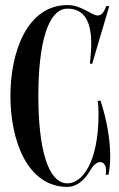

<svg xmlns="http://www.w3.org/2000/svg" viewBox="-20 -728 469 756"><path d="M364.5 -330C366.5 -321 368 -301 368 -280C368 -82 300 -6 246 -6C169 -6 131 -142 131 -350C131 -558 169 -694 246 -694C331 -694 346 -609 337 -510L334 -477H343L410 -703L399 -705C389 -679 380 -667 364 -667C341 -667 302 -708 246 -708C88 -708 21 -526 21 -350C21 -174 88 8 246 8C277.5 8 310.6 -13.6 335.9 -57.9C348.5 -79.9 362.9 -89.8 374.5 -89.8C391 -89.8 402 -71 396 -40H407C411.5 -60.5 414 -85 414 -112C414 -177.5 400.5 -258 375.5 -332Z"/></svg>

Font: Picaflor 36 pt
Style: Regular
Weight: 400
Designer: Ariel Martín Pérez
Foundry: Tunera Type Foundry
Version: Version 1.000;hotconv 1.0.109;makeotfexe 2.5.65596